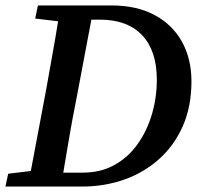

<svg xmlns="http://www.w3.org/2000/svg" viewBox="-33 -684 748 704"><path d="M96 -616 106 -664H376Q469 -664 534.5 -628.5Q600 -593 634.5 -530.5Q669 -468 669 -386Q669 -293 637 -221Q605 -149 549 -99.5Q493 -50 421 -25Q349 0 269 0H-13L-3 -47L80 -57L136 -354Q147 -417 158.5 -480Q170 -543 180 -606ZM245 -310Q232 -246 221 -181Q210 -116 199 -51H270Q336 -51 386.5 -79Q437 -107 471.5 -155.5Q506 -204 524 -265Q542 -326 542 -392Q542 -498 488 -555Q434 -612 333 -612H302Z"/></svg>

Font: Source Serif 4 Semibold
Style: Italic
Weight: 600
Italic angle: -12°
Designer: Frank Grießhammer
Foundry: Adobe
Version: Version 4.005;hotconv 1.1.0;makeotfexe 2.6.0